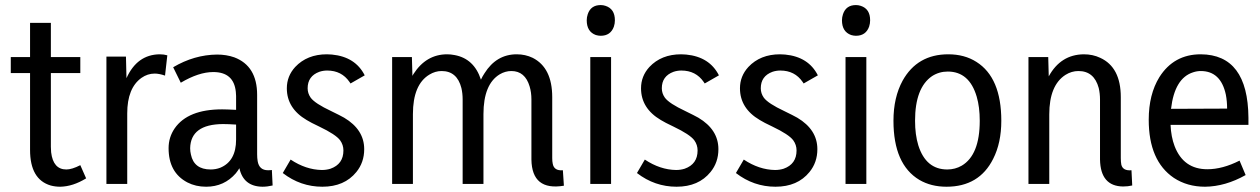

<svg xmlns="http://www.w3.org/2000/svg" viewBox="-20 -708 4851 739"><path d="M311.5 -21.5 289.1 -72.3Q256.8 -55.7 235.4 -55.7Q184.6 -55.7 176.8 -122.1Q175.8 -132.8 175.8 -142.6V-426.8H289.1V-488.3H175.8V-620.1H95.7V-488.3H21.5V-426.8H95.7V-130.9Q95.7 -17.6 174.8 5.9Q192.4 10.7 211.9 10.7Q260.7 9.8 311.5 -21.5Z M469.7 0V-271.5Q469.7 -369.1 524.4 -408.2Q547.9 -424.8 575.2 -424.8Q592.8 -424.8 615.2 -417L624 -495.1Q610.4 -499 594.7 -499Q507.8 -498 466.8 -407.2L464.8 -490.2H389.6V0Z M990.2 10.7Q1008.8 10.7 1029.3 5.9L1026.4 -53.7Q1020.5 -52.7 1011.7 -52.7Q977.5 -52.7 971.7 -87.9Q969.7 -99.6 969.7 -114.3V-342.8Q969.7 -454.1 881.8 -487.3Q851.6 -498 815.4 -498Q727.5 -497.1 646.5 -449.2L675.8 -389.6Q745.1 -430.7 800.8 -430.7Q879.9 -430.7 887.7 -354.5Q888.7 -346.7 888.7 -338.9V-285.2Q851.6 -287.1 835 -287.1Q703.1 -287.1 652.3 -213.9Q628.9 -179.7 628.9 -137.7Q628.9 -43.9 701.2 -5.9Q733.4 10.7 773.4 10.7Q842.8 10.7 887.7 -41Q895.5 -50.8 901.4 -60.5Q917 9.8 990.2 10.7ZM791 -55.7Q726.6 -55.7 714.8 -113.3Q711.9 -125 711.9 -137.7Q713.9 -229.5 837.9 -230.5Q858.4 -230.5 888.7 -228.5V-170.9Q888.7 -87.9 828.1 -62.5Q810.5 -55.7 791 -55.7Z M1381.8 -133.8Q1381.8 -209 1304.7 -254.9Q1289.1 -263.7 1254.9 -280.3Q1192.4 -309.6 1175.8 -332Q1164.1 -348.6 1164.1 -368.2Q1164.1 -415 1209 -431.6Q1223.6 -436.5 1239.3 -436.5Q1294.9 -436.5 1325.2 -392.6Q1327.1 -389.6 1329.1 -386.7L1383.8 -418Q1347.7 -489.3 1257.8 -498Q1248 -499 1238.3 -499Q1162.1 -499 1116.2 -450.2Q1084 -415 1084 -368.2Q1084 -291 1160.2 -246.1Q1175.8 -236.3 1209 -220.7Q1272.5 -190.4 1289.1 -168Q1301.8 -150.4 1301.8 -128.9Q1301.8 -76.2 1252 -58.6Q1236.3 -53.7 1218.8 -53.7Q1157.2 -54.7 1098.6 -93.8L1068.4 -42Q1136.7 10.7 1220.7 10.7Q1305.7 10.7 1351.6 -45.9Q1381.8 -83 1381.8 -133.8Z M2105.5 -334Q2105.5 -447.3 2030.3 -485.4Q2002 -499 1968.8 -499Q1890.6 -499 1844.7 -425.8Q1836.9 -414.1 1831.1 -401.4Q1804.7 -482.4 1729.5 -496.1Q1714.8 -499 1701.2 -499Q1620.1 -499 1571.3 -422.9Q1569.3 -418.9 1567.4 -416L1565.4 -488.3H1489.3V0H1569.3V-268.6Q1569.3 -382.8 1632.8 -420.9Q1655.3 -434.6 1679.7 -434.6Q1739.3 -434.6 1755.9 -369.1Q1760.7 -348.6 1760.7 -325.2V0H1840.8V-268.6Q1840.8 -383.8 1903.3 -421.9Q1924.8 -434.6 1948.2 -434.6Q2001 -434.6 2018.6 -375Q2025.4 -352.5 2025.4 -325.2V-93.8Q2027.3 27.3 2150.4 6.8L2146.5 -52.7Q2112.3 -49.8 2107.4 -78.1Q2105.5 -86.9 2105.5 -99.6Z M2332 0V-488.3H2252V0ZM2346.7 -629.9Q2346.7 -673.8 2310.5 -685.5Q2301.8 -688.5 2292 -688.5Q2253.9 -688.5 2242.2 -653.3Q2238.3 -641.6 2238.3 -629.9Q2238.3 -585.9 2273.4 -573.2Q2283.2 -570.3 2292 -570.3Q2330.1 -570.3 2342.8 -605.5Q2346.7 -617.2 2346.7 -629.9Z M2745.1 -133.8Q2745.1 -209 2668 -254.9Q2652.3 -263.7 2618.2 -280.3Q2555.7 -309.6 2539.1 -332Q2527.3 -348.6 2527.3 -368.2Q2527.3 -415 2572.3 -431.6Q2586.9 -436.5 2602.5 -436.5Q2658.2 -436.5 2688.5 -392.6Q2690.4 -389.6 2692.4 -386.7L2747.1 -418Q2710.9 -489.3 2621.1 -498Q2611.3 -499 2601.6 -499Q2525.4 -499 2479.5 -450.2Q2447.3 -415 2447.3 -368.2Q2447.3 -291 2523.4 -246.1Q2539.1 -236.3 2572.3 -220.7Q2635.7 -190.4 2652.3 -168Q2665 -150.4 2665 -128.9Q2665 -76.2 2615.2 -58.6Q2599.6 -53.7 2582 -53.7Q2520.5 -54.7 2461.9 -93.8L2431.6 -42Q2500 10.7 2584 10.7Q2668.9 10.7 2714.8 -45.9Q2745.1 -83 2745.1 -133.8Z M3126 -133.8Q3126 -209 3048.8 -254.9Q3033.2 -263.7 2999 -280.3Q2936.5 -309.6 2919.9 -332Q2908.2 -348.6 2908.2 -368.2Q2908.2 -415 2953.1 -431.6Q2967.8 -436.5 2983.4 -436.5Q3039.1 -436.5 3069.3 -392.6Q3071.3 -389.6 3073.2 -386.7L3127.9 -418Q3091.8 -489.3 3002 -498Q2992.2 -499 2982.4 -499Q2906.2 -499 2860.4 -450.2Q2828.1 -415 2828.1 -368.2Q2828.1 -291 2904.3 -246.1Q2919.9 -236.3 2953.1 -220.7Q3016.6 -190.4 3033.2 -168Q3045.9 -150.4 3045.9 -128.9Q3045.9 -76.2 2996.1 -58.6Q2980.5 -53.7 2962.9 -53.7Q2901.4 -54.7 2842.8 -93.8L2812.5 -42Q2880.9 10.7 2964.8 10.7Q3049.8 10.7 3095.7 -45.9Q3126 -83 3126 -133.8Z M3314.5 0V-488.3H3234.4V0ZM3329.1 -629.9Q3329.1 -673.8 3293 -685.5Q3284.2 -688.5 3274.4 -688.5Q3236.3 -688.5 3224.6 -653.3Q3220.7 -641.6 3220.7 -629.9Q3220.7 -585.9 3255.9 -573.2Q3265.6 -570.3 3274.4 -570.3Q3312.5 -570.3 3325.2 -605.5Q3329.1 -617.2 3329.1 -629.9Z M3626 -55.7Q3543.9 -55.7 3514.6 -148.4Q3502 -189.5 3502 -243.2Q3502 -370.1 3567.4 -415Q3594.7 -432.6 3627.9 -432.6Q3710.9 -432.6 3739.3 -335.9Q3751 -295.9 3751 -243.2Q3751 -111.3 3681.6 -70.3Q3656.2 -55.7 3626 -55.7ZM3629.9 -499Q3510.7 -499 3454.1 -397.5Q3418.9 -333 3418.9 -243.2Q3418.9 -75.2 3518.6 -15.6Q3563.5 10.7 3623 10.7Q3749 10.7 3802.7 -96.7Q3834 -158.2 3834 -243.2Q3834 -409.2 3738.3 -469.7Q3692.4 -499 3629.9 -499Z M4335 -52.7Q4301.8 -49.8 4295.9 -74.2Q4293.9 -85 4293.9 -99.6V-334Q4293.9 -449.2 4214.8 -485.4Q4186.5 -499 4151.4 -499Q4062.5 -498 4016.6 -414.1L4014.6 -488.3H3938.5V0H4018.6V-267.6Q4018.6 -379.9 4081.1 -419.9Q4104.5 -434.6 4130.9 -434.6Q4191.4 -434.6 4209 -369.1Q4213.9 -348.6 4213.9 -324.2V-93.8Q4215.8 8.8 4302.7 9.8Q4321.3 9.8 4337.9 5.9Z M4774.4 -34.2 4751 -89.8Q4685.5 -56.6 4627 -56.6Q4535.2 -56.6 4501 -145.5Q4487.3 -181.6 4485.4 -227.5H4785.2V-254.9Q4783.2 -498 4601.6 -499Q4498 -499 4442.4 -411.1Q4401.4 -344.7 4401.4 -247.1Q4401.4 -88.9 4498 -23.4Q4549.8 10.7 4618.2 10.7Q4696.3 9.8 4774.4 -34.2ZM4601.6 -434.6Q4678.7 -434.6 4698.2 -343.8Q4703.1 -318.4 4703.1 -290L4487.3 -289.1Q4501 -407.2 4572.3 -429.7Q4586.9 -434.6 4601.6 -434.6Z"/></svg>

Font: Yaldevi Colombo Medium
Style: Regular
Weight: 500
Designer: Sol Matas, Denzil Rajitha, Kosala Senevirathne and Pathum Egodawatta
Foundry: Mooniak
Version: Version 1.020 ; ttfautohint (v1.6)